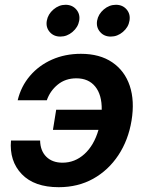

<svg xmlns="http://www.w3.org/2000/svg" viewBox="-20 -780 618 811"><path d="M228 10.7Q125 10.7 72 -44.4Q19 -99.6 26.4 -186.5H149.4Q150.4 -142.6 175.8 -117.7Q201.2 -92.8 244.1 -92.8Q296.4 -92.8 336.7 -129.4Q377 -166 396 -231.4H203.6L217.3 -316.4H409.7Q410.6 -379.4 382.3 -414.3Q354 -449.2 302.7 -449.2Q256.3 -449.2 223.9 -422.6Q191.4 -396 177.7 -356.4H54.7Q68.8 -415.5 106.7 -459.7Q144.5 -503.9 199.7 -528.3Q254.9 -552.7 321.8 -552.7Q401.4 -552.7 454.1 -516.8Q506.8 -481 528.1 -417.5Q549.3 -354 535.6 -270.5Q522 -188 480 -124.5Q438 -61 373.8 -25.1Q309.6 10.7 228 10.7ZM447.8 -625.5Q419.4 -625.5 402.6 -645.3Q385.7 -665 390.1 -692.4Q395 -720.2 418.2 -740Q441.4 -759.8 469.7 -759.8Q498 -759.8 514.9 -740Q531.7 -720.2 526.9 -692.4Q522.5 -665 499.3 -645.3Q476.1 -625.5 447.8 -625.5ZM234.9 -625.5Q206.5 -625.5 189.7 -645.3Q172.9 -665 177.7 -692.4Q182.6 -720.2 205.8 -740Q229 -759.8 256.8 -759.8Q285.2 -759.8 302.2 -740Q319.3 -720.2 314.5 -692.4Q309.6 -665 286.4 -645.3Q263.2 -625.5 234.9 -625.5Z"/></svg>

Font: Inter Semi Bold
Style: Italic
Weight: 600
Italic angle: -9.39999°
Designer: Rasmus Andersson
Foundry: rsms
Version: Version 4.000;git-3c8e0fc